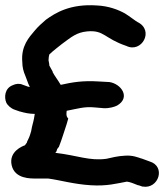

<svg xmlns="http://www.w3.org/2000/svg" viewBox="-25 -650 633 740"><path d="M-1 -255C4 -244 17 -232 32 -227L52 -220H53C70 -215 89 -211 109 -211L106 -193C103 -177 99 -168 95 -144L91 -131C90 -129 89 -124 87 -120L79 -103V-101C78 -99 74 -94 71 -90C62 -87 8 -66 20 -13C32 40 94 38 113 38H160C206 44 259 60 325 64C387 68 426 57 464 50C475 51 493 58 507 64H509L521 68L522 69H525C586 80 616 -9 551 -28C542 -31 526 -37 521 -39H520C505 -44 486 -52 457 -50C430 -49 403 -42 385 -38C320 -29 274 -51 188 -61C192 -64 194 -69 195 -74V-75C195 -76 201 -82 202 -84C214 -114 222 -143 232 -172L238 -193C229 -203 231 -211 232 -223C274 -231 300 -240 340 -236C352 -235 360 -234 375 -233C396 -232 416 -238 426 -243C480 -274 442 -328 395 -334H392L356 -336C293 -340 254 -333 209 -323C198 -342 185 -358 178 -372V-374L167 -394C163 -401 165 -400 165 -401V-402L162 -418C162 -425 164 -438 165 -440L177 -451C185 -457 198 -469 213 -480C251 -508 270 -525 311 -529C377 -535 376 -502 462 -473C521 -444 571 -533 505 -565C499 -568 476 -586 457 -598C430 -613 393 -627 348 -629C245 -636 188 -600 152 -574C138 -562 121 -547 108 -531C88 -507 55 -473 61 -410C61 -392 65 -375 73 -357L79 -341C82 -331 86 -323 90 -315C88 -315 87 -315 83 -316L61 -324C50 -329 35 -327 25 -322C-8 -310 -9 -274 -1 -255Z"/></svg>

Font: Stray Cat
Style: ExBlkExt
Weight: 1000
Version: Version 1.0